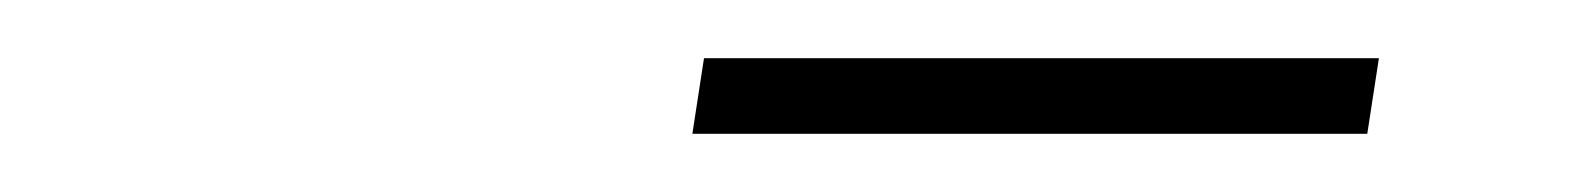

<svg xmlns="http://www.w3.org/2000/svg" viewBox="-20 -656 544 66"><path d="M218 -610 222 -636H454L450 -610Z"/></svg>

Font: Source Sans 3 VF
Style: Italic
Weight: 200
Italic angle: -11°
Designer: Paul D. Hunt
Foundry: Adobe Systems Incorporated
Version: Version 3.042;hotconv 1.0.118;makeotfexe 2.5.65603